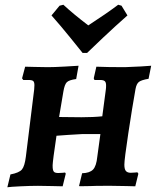

<svg xmlns="http://www.w3.org/2000/svg" viewBox="-20 -783 657 809"><path d="M504 -89Q504 -70 510.5 -62.5Q517 -55 531 -55Q541 -55 549 -56Q557 -57 559 -57L563 -51L550 2Q541 2 513.5 1Q486 0 451 0H417Q381 0 361 1Q346 1 329.5 1.5Q313 2 313 1L326 -53Q358 -54 372 -68.5Q386 -83 390 -123L403 -218H325Q300 -217 266 -214.5Q232 -212 218 -211L206 -127Q205 -119 203 -102Q201 -85 202 -76Q203 -63 208 -58.5Q213 -54 226 -54Q237 -54 244.5 -55Q252 -56 254 -56Q255 -55 256 -53.5Q257 -52 257 -51L244 2Q232 2 200.5 1Q169 0 140 0Q108 0 66.5 2Q25 4 11 6L24 -48Q61 -55 72.5 -69Q84 -83 89 -123L124 -406Q125 -413 125 -424Q125 -437 120 -441.5Q115 -446 100 -446H78L73 -453L86 -502Q96 -502 124.5 -501Q153 -500 182 -500Q208 -500 252.5 -502.5Q297 -505 311 -506L301 -450Q271 -446 261.5 -436.5Q252 -427 247 -397L229 -290L323 -289Q374 -289 411 -293L426 -406Q427 -412 427 -423Q427 -436 421.5 -441Q416 -446 402 -446H378L375 -453L386 -502Q402 -501 439.5 -500.5Q477 -500 506 -500Q541 -501 573.5 -503Q606 -505 617 -506L606 -451Q576 -446 565.5 -438Q555 -430 551 -408Q537 -330 520.5 -220.5Q504 -111 504 -89ZM247 -763Q289 -724 352 -676Q429 -726 478 -763L492 -759L517 -718Q467 -674 414.5 -624.5Q362 -575 347 -560H328Q316 -575 276 -624.5Q236 -674 197 -718L231 -759Z"/></svg>

Font: Alegreya SC
Style: Bold Italic
Weight: 700
Italic angle: -7°
Designer: Juan Pablo del Peral
Foundry: Huerta Tipografica
Version: Version 2.007; ttfautohint (v1.6)